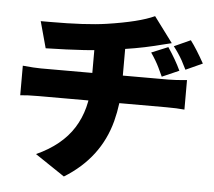

<svg xmlns="http://www.w3.org/2000/svg" viewBox="-58 -861 1116 1003"><g transform="rotate(5 500.0 -359.0)"><path d="M866 -524 777 -485 755 -532Q738 -567 711 -606L798 -642Q841 -578 866 -524ZM985 -572 897 -532Q882 -563 873 -579Q852 -616 826 -649L912 -688Q945 -644 985 -572ZM170 -719Q358 -719 466 -735Q635 -760 715 -797L814 -664L761 -651L725 -642Q675 -630 624 -621Q573 -612 514 -603Q388 -585 160 -580L122 -719ZM414 -419V-614L574 -631V-470V-435V-422Q574 -325 550 -233Q498 -35 313 79L158 -25Q290 -85 352 -183.5Q414 -282 414 -419ZM144 -473H411H540H661H758H813Q853 -473 910 -479V-324Q871 -328 816 -328H543H413H292H196H145Q85 -328 49 -324V-479Q111 -473 144 -473Z"/></g></svg>

Font: Merged Yaku Han JP Black
Style: Regular
Weight: 900
Designer: Ryoko NISHIZUKA 西塚涼子 (kana, bopomofo & ideographs); Paul D. Hunt (Latin, Greek & Cyrillic); Sandoll Communications 산돌커뮤니
Foundry: Adobe
Version: Version 2.004